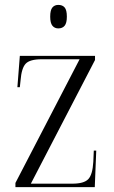

<svg xmlns="http://www.w3.org/2000/svg" viewBox="-20 -764 465 784"><path d="M43 0V-17L305 -522H150Q102 -522 85 -504Q68 -486 64 -436L61 -408H51L61 -536H368V-519L106 -14H275Q323 -14 340.5 -32.5Q358 -51 361 -103L363 -149H373L367 0ZM218 -648Q203 -648 194 -659Q185 -670 185 -696Q185 -723 194 -733.5Q203 -744 218 -744Q235 -744 244 -733.5Q253 -723 253 -696Q253 -670 244 -659Q235 -648 218 -648Z"/></svg>

Font: Noto Serif Display Condensed Light
Style: Regular
Weight: 300
Width: 3
Designer: Monotype Design Team
Foundry: Monotype Imaging Inc.
Version: Version 2.009